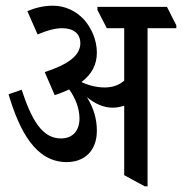

<svg xmlns="http://www.w3.org/2000/svg" viewBox="-20 -648 639 674"><path d="M214 -79C278 -79 320 -120 320 -189C320 -230 309 -269 285 -307C313 -284 343 -270 376 -270C390 -270 404 -273 416 -277V-33L488 6H498V-549H599V-559L566 -624H322V-613L355 -549H416V-365C399 -350 377 -341 347 -341C320 -341 291 -348 266 -360C303 -388 320 -422 320 -463C320 -507 302 -548 276 -578C248 -609 209 -628 166 -628C134 -628 105 -621 76 -609L112 -527C144 -541 174 -549 198 -549C238 -549 262 -530 262 -496C262 -453 218 -421 137 -395L172 -314C191 -320 207 -327 223 -334C244 -305 259 -268 259 -232C259 -191 237 -162 194 -162C128 -162 91 -227 56 -333L10 -317C48 -190 104 -79 214 -79Z"/></svg>

Font: Noto Serif Devanagari ExtraCondensed Medium
Style: Regular
Weight: 500
Width: 2
Designer: Universal Thirst, Indian Type Foundry and the Monotype Design Team
Foundry: Monotype Imaging Inc.
Version: Version 2.004